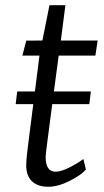

<svg xmlns="http://www.w3.org/2000/svg" viewBox="-20 -713 401 741"><path d="M40.5 -311 46.4 -359.9H114.7L132.3 -498.5H66.4L81.5 -556.2L143.6 -556.6L170.9 -692.9H232.4L214.8 -556.6H356.9L348.1 -498.5H206.5L188 -359.9H330.6L324.7 -311H181.6L164.1 -176.8Q156.2 -118.7 156.2 -106.9Q156.2 -50.3 194.8 -50.3Q215.8 -50.3 249.3 -67.4Q282.7 -84.5 301.8 -99.6L311.5 -58.6Q294.4 -38.1 249.3 -15.1Q204.1 7.8 166.5 7.8Q125.5 7.8 103.3 -13.4Q81.1 -34.7 81.1 -76.2Q81.1 -94.2 86.9 -141.6L108.4 -311Z"/></svg>

Font: HaufeMerriweatherSansLt
Style: Italic
Weight: 300
Designer: Eben Sorkin ( eben@eyebytes.com )
Foundry: Eben Sorkin
Version: Version 1.56